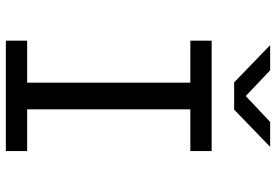

<svg xmlns="http://www.w3.org/2000/svg" viewBox="-160 -760 921 640"><g transform="rotate(90 300.0 -440.5)"><path d="M116 0V-71H256V-615H116V-686H484V-615H345V-71H484V0ZM255 -761 131 -881H215L316 -785H285L387 -881H470L346 -761Z"/></g></svg>

Font: Chivo Mono Light
Style: Regular
Weight: 300
Monospace: yes
Designer: Hector Gatti
Foundry: Omnibus-Type
Version: Version 1.008